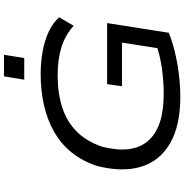

<svg xmlns="http://www.w3.org/2000/svg" viewBox="0 -944 953 994"><g transform="rotate(-90 477.0 -447.5)"><path d="M472 9Q323 9 231.5 -44Q140 -97 110.5 -193.5Q81 -290 114 -421Q139 -498 184 -553.5Q229 -609 291.5 -644.5Q354 -680 429.5 -697Q505 -714 589 -714Q653 -714 709 -703.5Q765 -693 810 -672Q855 -651 884 -618L840 -543Q792 -587 729 -606.5Q666 -626 583 -626Q491 -626 418 -602.5Q345 -579 293.5 -528.5Q242 -478 214 -396Q174 -239 244 -158Q314 -77 486 -77Q554 -77 621.5 -86.5Q689 -96 748 -118L720 -82L753 -293H527L538 -370H854L804 -51Q764 -34 707.5 -20Q651 -6 589.5 1.5Q528 9 472 9ZM561 -799 578 -904H690L673 -799Z"/></g></svg>

Font: Nunito Sans 7pt Expanded
Style: Italic
Weight: 400
Width: 7
Italic angle: -9°
Designer: Vernon Adams
Foundry: Vernon Adams
Version: Version 3.101;gftools[0.9.27]